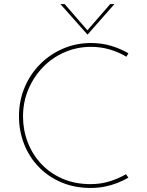

<svg xmlns="http://www.w3.org/2000/svg" viewBox="-20 -923 730 951"><path d="M616 -43Q590 -28 560.5 -16.5Q531 -5 498 1.5Q465 8 429 8Q349 8 283.5 -20Q218 -48 171 -97Q124 -146 99 -210.5Q74 -275 74 -347Q74 -423 101.5 -489Q129 -555 178 -604.5Q227 -654 292 -682Q357 -710 431 -710Q482 -710 528.5 -696.5Q575 -683 616 -659L606 -642Q568 -665 523.5 -678Q479 -691 431 -691Q362 -691 300.5 -664.5Q239 -638 193 -590.5Q147 -543 120.5 -480.5Q94 -418 94 -346Q94 -279 117.5 -218Q141 -157 185 -110.5Q229 -64 290.5 -37.5Q352 -11 429 -11Q478 -11 522 -24.5Q566 -38 604 -60ZM300 -903 419 -766 406 -765 526 -903H547L414 -752H413L279 -903Z"/></svg>

Font: Josefin Sans Thin Thin
Style: Regular
Weight: 250
Version: Version 2.001